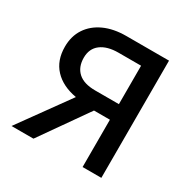

<svg xmlns="http://www.w3.org/2000/svg" viewBox="-158 -846 980 993"><g transform="rotate(30 332.0 -350.0)"><path d="M37 0 250.5 -296Q165.5 -311 118.2 -361.5Q71 -412 71 -493.5Q71 -556.5 101.5 -602.8Q132 -649 187.5 -674.5Q243 -700 319 -700H573.5V0H461.5V-282.5H366.5L168 0ZM320 -375.5H461.5V-605H327Q260 -605 222 -576.2Q184 -547.5 184 -493Q184 -437.5 218 -406.5Q252 -375.5 320 -375.5Z"/></g></svg>

Font: Geologica Cursive
Style: Regular
Weight: 400
Designer: Sindre Bremnes, Frode Helland
Foundry: Monokrom Skriftforlag AS
Version: Version 1.010;gftools[0.9.28]